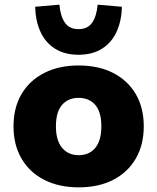

<svg xmlns="http://www.w3.org/2000/svg" viewBox="-20 -793 675 824"><path d="M318 11Q233 11 170 -21Q107 -53 72.5 -112Q38 -171 38 -251Q38 -331 72.5 -389.5Q107 -448 170 -480Q233 -512 317 -512Q403 -512 465.5 -480Q528 -448 562.5 -389.5Q597 -331 597 -251Q597 -171 562.5 -112Q528 -53 465.5 -21Q403 11 318 11ZM318 -127Q363 -127 389 -158.5Q415 -190 415 -251Q415 -312 389 -342.5Q363 -373 317 -373Q272 -373 246 -342.5Q220 -312 220 -251Q220 -190 246.5 -158.5Q273 -127 318 -127ZM317 -558Q257 -558 215.5 -584.5Q174 -611 153 -658Q132 -705 131 -764L235 -773Q239 -725 258 -696.5Q277 -668 317 -668Q357 -668 376 -696.5Q395 -725 399 -773L503 -764Q502 -705 481 -658Q460 -611 418.5 -584.5Q377 -558 317 -558Z"/></svg>

Font: Nunito Sans 9pt Black
Style: Regular
Weight: 900
Version: Version 3.101;gftools[0.9.27]